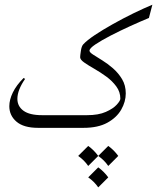

<svg xmlns="http://www.w3.org/2000/svg" viewBox="-20 -542 666 814"><path d="M293 0H141.1Q80.6 0 50 -26.1Q19.5 -52.2 19.5 -91.8Q19.5 -119.1 34.4 -149.9Q49.3 -180.7 80.1 -211.4L86.4 -207.5Q53.7 -160.2 53.7 -123Q53.7 -91.3 79.6 -72.5Q105.5 -53.7 158.2 -53.7H293Q301.8 -53.7 304.4 -44.4Q307.1 -35.2 307.1 -26.9Q307.1 -19 304.9 -9.5Q302.7 0 293 0ZM626 -522 611.3 -465.8Q574.7 -450.7 531.2 -430.9Q487.8 -411.1 448.7 -390.9Q409.7 -370.6 384.5 -353.8Q359.4 -336.9 359.4 -327.1Q359.4 -320.3 375 -310.3Q390.6 -300.3 413.6 -286.1Q436.5 -272 459.2 -252.2Q481.9 -232.4 497.6 -206.3Q513.2 -180.2 513.2 -146Q513.2 -110.8 493.9 -77.1Q474.6 -43.5 435.1 -21.7Q395.5 0 334.5 0H290.5Q283.7 0 279.8 -4.9Q275.9 -9.8 275.9 -26.9Q275.9 -43.9 279.8 -48.8Q283.7 -53.7 290.5 -53.7H349.1Q397.5 -53.7 428.7 -67.6Q460 -81.5 475.1 -98.4Q490.2 -115.2 490.2 -123.5Q490.2 -152.3 473.1 -175.5Q456.1 -198.7 430.7 -217.3Q405.3 -235.8 379.6 -250.5Q354 -265.1 336.9 -277.1Q319.8 -289.1 319.8 -299.3Q319.8 -306.2 322.8 -325.9Q325.7 -345.7 332.5 -353.5Q348.6 -371.1 382.3 -393.6Q416 -416 458.7 -439.9Q501.5 -463.9 545.4 -485.4Q589.4 -506.8 626 -522ZM396.5 167.5Q420.9 185.1 439 210L396.5 252.4Q379.9 228 354 210ZM354 76.7Q378.4 94.2 396.5 119.1L354 161.6Q337.4 137.2 311.5 119.1ZM439 76.7Q463.4 94.2 481.4 119.1L439 161.6Q422.4 137.2 396.5 119.1Z"/></svg>

Font: Lateef ExtraLight
Style: Regular
Weight: 200
Designer: SIL International
Foundry: SIL International
Version: Version 4.200